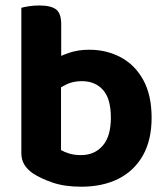

<svg xmlns="http://www.w3.org/2000/svg" viewBox="-20 -680 620 715"><path d="M312.2 -494.8Q377.2 -494.8 430.1 -466.4Q483 -438 513.8 -381.7Q544.6 -325.4 544.6 -241.6Q544.6 -158.4 512.1 -101Q479.5 -43.6 420.7 -14.1Q361.8 15.3 283 15.3Q221 15.3 176.6 0.2Q132.2 -14.8 101.8 -34.9Q80.8 -49.6 70.2 -67.7Q59.5 -85.8 59.5 -109.8V-426.9H207.2V-121.2Q219.1 -114 237.9 -108.2Q256.6 -102.4 281.4 -102.4Q332 -102.4 362.4 -137.4Q392.9 -172.4 392.9 -241.6Q392.9 -312.6 363.5 -345.2Q334 -377.8 285 -377.8Q252.6 -377.8 227.6 -365.8Q202.7 -353.7 185 -339L181.4 -458.7Q204.2 -471.9 237.4 -483.3Q270.6 -494.8 312.2 -494.8ZM207.9 -391.9H59.5V-651Q69.1 -653.8 87.2 -656.7Q105.3 -659.6 126.4 -659.6Q169.4 -659.6 188.7 -645Q207.9 -630.4 207.9 -590.1Z"/></svg>

Font: Baloo Paaji 2
Style: Regular
Weight: 400
Designer: Shuchita Grover, Noopur Datye and Ek Type
Foundry: Ek Type
Version: Version 1.700